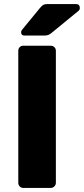

<svg xmlns="http://www.w3.org/2000/svg" viewBox="-20 -925 413 945"><path d="M95 0Q84 0 77 -7.5Q70 -15 70 -25V-675Q70 -686 77 -693Q84 -700 95 -700H229Q240 -700 247.5 -693Q255 -686 255 -675V-25Q255 -15 247.5 -7.5Q240 0 229 0ZM100 -750Q84 -750 84 -766Q84 -774 89 -779L177 -886Q187 -898 194 -901.5Q201 -905 214 -905H354Q373 -905 373 -885Q373 -878 368 -873L235 -764Q227 -757 219 -753.5Q211 -750 197 -750Z"/></svg>

Font: Rubik
Style: Bold
Weight: 700
Designer: Hubert and Fischer
Foundry: Hubert and Fischer
Version: Version 2.300;gftools[0.9.30]